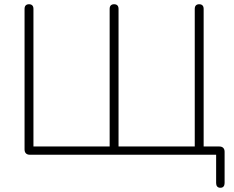

<svg xmlns="http://www.w3.org/2000/svg" viewBox="-20 -731 1104 907"><path d="M1021 156Q1011 156 1006 150Q1001 144 1001 134V0H121Q109 0 102.5 -6.5Q96 -13 96 -25V-689Q96 -700 101.5 -705.5Q107 -711 117 -711Q127 -711 132.5 -705.5Q138 -700 138 -689V-39H498V-689Q498 -700 503.5 -705.5Q509 -711 519 -711Q529 -711 534.5 -705.5Q540 -700 540 -689V-39H900V-689Q900 -700 905.5 -705.5Q911 -711 921 -711Q931 -711 936.5 -705.5Q942 -700 942 -689V-20L923 -39H1016Q1028 -39 1034.5 -32.5Q1041 -26 1041 -14V134Q1041 144 1036 150Q1031 156 1021 156Z"/></svg>

Font: Nunito ExtraLight
Style: Regular
Weight: 200
Designer: Vernon Adams
Foundry: Vernon Adams
Version: Version 3.602